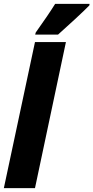

<svg xmlns="http://www.w3.org/2000/svg" viewBox="-33 -979 486 999"><path d="M149 -760H310L149 0H-13ZM153 -810Q220 -904 254 -959H433L432 -951Q412 -930 357 -879Q302 -828 269 -799H150Z"/></svg>

Font: Noto Sans UI CondBlack
Style: Italic
Weight: 900
Width: 3
Italic angle: -12°
Designer: Monotype Design Team
Foundry: Monotype Imaging Inc.
Version: Version 1.001